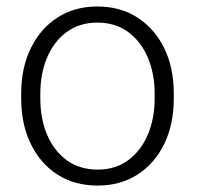

<svg xmlns="http://www.w3.org/2000/svg" viewBox="-20 -558 602 588"><path d="M279.3 10.3Q208 10.3 155.5 -23.7Q103 -57.6 74 -117.9Q44.9 -178.2 44.9 -255.9V-272Q44.9 -349.6 74 -409.7Q103 -469.7 155.5 -503.9Q208 -538.1 278.3 -538.1Q349.1 -538.1 401.6 -503.9Q454.1 -469.7 483.2 -409.9Q512.2 -350.1 512.2 -272V-255.9Q512.2 -177.7 483.2 -117.7Q454.1 -57.6 401.6 -23.7Q349.1 10.3 279.3 10.3ZM279.3 -38.6Q333.5 -38.6 372.6 -67.4Q411.6 -96.2 432.6 -145.5Q453.6 -194.8 453.6 -255.9V-272Q453.6 -332.5 432.6 -381.8Q411.6 -431.2 372.3 -460Q333 -488.8 278.3 -488.8Q223.6 -488.8 184.3 -460Q145 -431.2 124.3 -381.8Q103.5 -332.5 103.5 -272V-255.9Q103.5 -194.3 124.3 -145.3Q145 -96.2 184.3 -67.4Q223.6 -38.6 279.3 -38.6Z"/></svg>

Font: Roboto Slab LO Light
Style: Regular
Weight: 300
Designer: Google
Version: Version 2.000